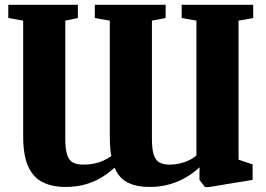

<svg xmlns="http://www.w3.org/2000/svg" viewBox="-20 -763 1110 800"><path d="M1035 -743V-688L974 -677V-97.5L1032.5 -78V-13.5L850 16.5H834L811 -13.5L811.5 -66Q786 -42 754 -23.5Q722 -5 684.5 5.5Q647 16 605.5 16Q564.5 16 535.2 7Q506 -2 487 -20Q468 -38 457.5 -64.5Q429 -38.5 397.5 -20.5Q366 -2.5 330 6.8Q294 16 252.5 16Q197 16 157.5 -4Q118 -24 97.2 -70.2Q76.5 -116.5 76.5 -195.5V-677L14.5 -688V-743H304.5V-688L252 -677V-185.5Q252 -142.5 259.5 -118.8Q267 -95 283.5 -86Q300 -77 327 -77Q350 -77 370.5 -81Q391 -85 409.2 -93Q427.5 -101 444 -113Q441.5 -124 440.2 -137Q439 -150 438.2 -164.5Q437.5 -179 437.5 -195V-677L375 -688V-743H670V-688L613 -677V-183Q613 -142 620.5 -118.8Q628 -95.5 644.2 -86.2Q660.5 -77 686.5 -77Q706 -77 726.2 -81.2Q746.5 -85.5 765.2 -94Q784 -102.5 798.5 -115.5V-677L737 -688V-743Z"/></svg>

Font: Merriweather 48pt Black
Style: Regular
Weight: 900
Version: Version 2.100